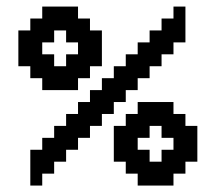

<svg xmlns="http://www.w3.org/2000/svg" viewBox="-20 -576 670 596"><path d="M111.1 -333.3H74.1V-370.4H37V-481.5H74.1V-518.5H111.1V-555.6H222.2V-518.5H259.3V-481.5H296.3V-370.4H259.3V-333.3H222.2V-296.3H111.1ZM74.1 -111.1H111.1V-148.1H148.1V-185.2H185.2V-222.2H222.2V-259.3H259.3V-296.3H296.3V-333.3H333.3V-370.4H370.4V-407.4H407.4V-444.4H444.4V-481.5H481.5V-518.5H518.5V-555.6H555.6V-444.4H518.5V-407.4H481.5V-370.4H444.4V-333.3H407.4V-296.3H370.4V-259.3H333.3V-222.2H296.3V-185.2H259.3V-148.1H222.2V-111.1H185.2V-74.1H148.1V-37H111.1V0H74.1ZM333.3 -185.2H370.4V-222.2H407.4V-259.3H518.5V-222.2H555.6V-185.2H592.6V-74.1H555.6V-37H518.5V0H407.4V-37H370.4V-74.1H333.3ZM148.1 -370.4H185.2V-407.4H222.2V-444.4H185.2V-481.5H148.1V-444.4H111.1V-407.4H148.1ZM481.5 -111.1H518.5V-148.1H481.5V-185.2H444.4V-148.1H407.4V-111.1H444.4V-74.1H481.5Z"/></svg>

Font: Jersey 15
Style: Regular
Weight: 400
Designer: Sarah Cadigan-Fried
Version: Version 1.001; ttfautohint (v1.8.4.7-5d5b)